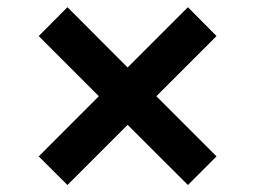

<svg xmlns="http://www.w3.org/2000/svg" viewBox="-20 -557 713 536"><path d="M88.1 -120.4 256 -288.4 88.1 -456.3 168.3 -536.9 336.3 -368.6 504.6 -536.9 584.5 -456.3 416.5 -288.4 584.5 -120.4 504.6 -40.5 336.3 -208.5 168.3 -40.5Z"/></svg>

Font: Inter P Semi Bold
Style: Regular
Weight: 600
Designer: Rasmus Andersson
Foundry: rsms
Version: Version 3.018;git-588b23468